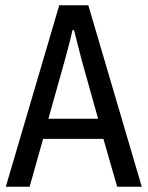

<svg xmlns="http://www.w3.org/2000/svg" viewBox="-20 -706 559 726"><path d="M2 0 204 -686H314L516 0H423L371 -181H143L92 0ZM163 -257H351L289 -478Q284 -496 275.5 -531Q267 -566 260 -592H254Q249 -568 240 -534Q231 -500 225 -478Z"/></svg>

Font: Archivo Condensed
Style: Regular
Weight: 400
Width: 3
Designer: Hector Gatti
Foundry: Omnibus-Type
Version: Version 2.001; ttfautohint (v1.8.3)